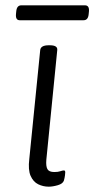

<svg xmlns="http://www.w3.org/2000/svg" viewBox="-20 -695 354 721"><path d="M163 6Q142 6 123.5 -3Q105 -12 95 -34.5Q85 -57 90 -98L131 -507Q133 -525 163 -525H167Q197 -525 195 -507L154 -95Q152 -71 158 -60Q164 -49 184 -49Q198 -49 206.5 -52Q215 -55 220 -55Q225 -55 225 -48Q225 -45 224 -36.5Q223 -28 220 -17Q216 -5 197 0.5Q178 6 163 6ZM54 -619Q38 -619 40 -642L41 -652Q43 -675 60 -675H299Q316 -675 314 -652L313 -642Q311 -619 294 -619Z"/></svg>

Font: Asap Semi Expanded Semi Expanded Light
Style: Italic
Weight: 300
Width: 6
Italic angle: -6°
Designer: Pablo Cosgaya
Foundry: Omnibus-Type
Version: Version 3.001; ttfautohint (v1.8.4.7-5d5b)